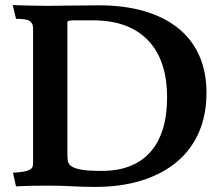

<svg xmlns="http://www.w3.org/2000/svg" viewBox="-20 -732 872 755"><path d="M110 -622Q110 -639 98 -648.5Q86 -658 43 -658L30 -712Q60 -711 96 -710Q132 -709 170 -709Q189 -709 209 -709.5Q229 -710 252.5 -710Q276 -710 304.5 -710.5Q333 -711 370 -711Q468 -711 546 -688.5Q624 -666 679 -622.5Q734 -579 763 -514.5Q792 -450 792 -367Q792 -283 763.5 -215Q735 -147 679 -98.5Q623 -50 541 -23.5Q459 3 353 3Q308 3 264 0.5Q220 -2 173 -2Q141 -2 111 -1.5Q81 -1 43 1L31 -53Q57 -54 72.5 -57Q88 -60 96.5 -64.5Q105 -69 107.5 -75Q110 -81 110 -89ZM637 -349Q637 -496 561.5 -574Q486 -652 346 -652H271Q245 -652 245 -645V-126Q245 -110 247 -98Q249 -86 262 -77.5Q275 -69 302 -64.5Q329 -60 380 -60Q506 -60 571.5 -134.5Q637 -209 637 -349Z"/></svg>

Font: Lusitana
Style: Bold
Weight: 700
Designer: Ana Paula Megda
Foundry: Ana Paula Megda
Version: Version 1.000; ttfautohint (v1.1) -l 8 -r 50 -G 200 -x 14 -D